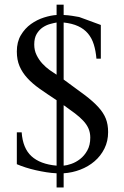

<svg xmlns="http://www.w3.org/2000/svg" viewBox="-20 -739 540 835"><path d="M450.2 -164.6Q450.2 -125 434.1 -92.8Q418 -60.5 391.1 -37.6Q364.3 -14.6 329.3 -1.2Q294.4 12.2 256.8 14.6V76.2H226.1V14.6Q204.6 13.7 181.4 10Q158.2 6.3 135.5 1.2Q112.8 -3.9 91.6 -10.7Q70.3 -17.6 53.2 -24.9V-163.6H74.2Q79.1 -94.2 116.9 -59.6Q154.8 -24.9 226.1 -18.6V-303.2Q185.1 -330.1 152.8 -352.8Q120.6 -375.5 98.6 -399.7Q76.7 -423.8 64.9 -451.4Q53.2 -479 53.2 -515.1Q53.2 -556.6 70.8 -586.2Q88.4 -615.7 114.7 -634.5Q141.1 -653.3 171.1 -662.8Q201.2 -672.4 226.1 -673.8V-718.8H256.8V-673.8Q276.4 -672.9 293.5 -670.2Q310.5 -667.5 324.2 -665L355 -653.8Q378.9 -645.5 418.5 -630.4V-483.9H399.4Q396.5 -518.1 387.9 -545.7Q379.4 -573.2 362.5 -593.3Q345.7 -613.3 319.8 -625.2Q293.9 -637.2 256.8 -641.1V-393.1Q311 -354 347.9 -326.2Q384.8 -298.3 407.5 -273.4Q430.2 -248.5 440.2 -223.1Q450.2 -197.8 450.2 -164.6ZM372.6 -140.6Q372.6 -162.1 365 -179.7Q357.4 -197.3 342.5 -213.4Q327.6 -229.5 306.2 -245.8Q284.7 -262.2 256.8 -281.7V-18.6Q270.5 -19.5 290.3 -26.4Q310.1 -33.2 328.4 -47.4Q346.7 -61.5 359.6 -84.5Q372.6 -107.4 372.6 -140.6ZM226.1 -641.1Q214.4 -639.2 197.5 -634.5Q180.7 -629.9 165.5 -619.6Q150.4 -609.4 139.6 -591.6Q128.9 -573.7 128.9 -545.4Q128.9 -520 139.2 -499.3Q149.4 -478.5 164.3 -462.4Q179.2 -446.3 196 -434.3Q212.9 -422.4 226.1 -414.1Z"/></svg>

Font: Doulos SIL Phon
Style: Regular
Weight: 400
Designer: Walt Agee, Victor Gaultney, Peter Martin, Debbi Hosken, Becca Hirsbrunner
Foundry: SIL International
Version: Version 5.000